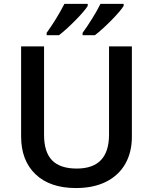

<svg xmlns="http://www.w3.org/2000/svg" viewBox="-20 -951 782 981"><path d="M653.8 -713.9V-252Q653.8 -172.9 619.9 -113.5Q585.9 -54.2 521.7 -22.2Q457.5 9.8 368.2 9.8Q235.4 9.8 161.6 -60.5Q87.9 -130.9 87.9 -253.9V-713.9H205.1V-262.2Q205.1 -173.8 246.1 -131.8Q287.1 -89.8 372.1 -89.8Q537.1 -89.8 537.1 -263.2V-713.9ZM218.3 -771V-783.2Q269 -853.5 309.1 -931.2H428.2V-920.9Q414.1 -897 366.7 -848.6Q319.3 -800.3 281.2 -771ZM401.9 -771V-783.2Q422.9 -811 450.4 -855.2Q478 -899.4 493.2 -931.2H611.8V-920.9Q597.7 -897 550.3 -848.6Q502.9 -800.3 464.8 -771Z"/></svg>

Font: JBL Sans
Style: Semibold
Weight: 600
Version: Version 1.10